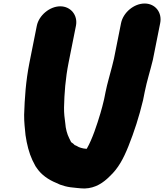

<svg xmlns="http://www.w3.org/2000/svg" viewBox="-20 -847 935 1094"><path d="M189.7 -700 147.8 -490C126.7 -384 120.6 -286.2 117.5 -193C117.1 -149 121.9 -115.1 125.4 -77C133.1 -24 145.5 24.7 164.8 66L175.6 87C179.2 95.7 184.5 104.3 191.4 113C215.8 148.7 255.4 176.9 300.1 195L322.1 205C341.4 211.9 358.6 216.7 381.1 220C406.1 222.1 434.8 227 462.7 227C524.2 225 569.2 193.9 605.7 157C653.9 112.2 683.3 57.2 711.8 -14C744.8 -96.6 772.2 -180.9 795.1 -276L804.7 -324C817.2 -386.5 836.2 -444.5 851 -506L892.7 -715C904.9 -775.8 864.9 -827 804.1 -827C743.3 -827 681.9 -775.8 669.7 -715L629.4 -513L618.6 -469C606.8 -421.3 591.8 -374.5 581.7 -324L573.3 -282L562.9 -240C559.6 -226.7 556.1 -214 552.3 -202C532.7 -136.4 506.3 -55.1 475.2 -1C474.4 -0.3 473.9 0.3 473.8 1L456.2 -1C451.7 -1.7 447.5 -2.7 443.8 -4C443.1 -4 441.9 -4.3 440 -5L428.8 -9C420.7 -13 414.8 -17.7 406 -20C402.4 -24.4 392.8 -32.9 385.4 -37C381.8 -44.7 379.7 -48.4 374 -60C362.5 -82.9 353.9 -113.6 351.9 -145C348 -174.7 344.4 -199.5 344.9 -235C346.6 -314 352.7 -399.2 370.8 -490L412.7 -700C424.7 -759.7 383.3 -811 323.4 -811C263.5 -811 201.7 -759.7 189.7 -700Z"/></svg>

Font: Smoothie
Style: BlkIt
Weight: 900
Foundry: Cannot Into Space Fonts
Version: Version 0.8